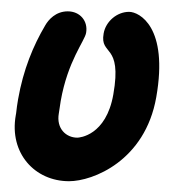

<svg xmlns="http://www.w3.org/2000/svg" viewBox="-20 -325 331 347"><path d="M104.8 2.5C148 2.5 242.2 -34.4 262.4 -149.3C284.8 -276.3 231.7 -303.6 213.3 -303.6C191.5 -303.6 171.1 -286.4 167.3 -264.5C160 -223.5 201.3 -247.7 184.8 -154.3C171.7 -79.7 123.4 -76.2 119.7 -76.2C99.4 -76.2 81.5 -92.7 86.3 -120C87.5 -126.4 88.1 -133 89.7 -142.4C102.5 -215 133 -250.8 135.6 -265.5C139.5 -287.3 124.3 -304.5 102.5 -304.5C80.7 -304.5 67.6 -289.4 61.7 -279.1C39.9 -242.2 22.1 -199.1 12.7 -145.7C11.2 -137.1 10 -128.5 9.1 -120C8.9 -118.9 8.6 -117.8 8.5 -116.7C-3.6 -48.2 42.8 2.5 104.8 2.5Z"/></svg>

Font: TudorRose
Style: Oblique
Weight: 500
Italic angle: 10°
Version: Version 001.000